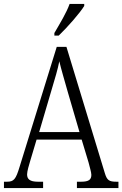

<svg xmlns="http://www.w3.org/2000/svg" viewBox="-20 -951 619 971"><path d="M255 -784V-771H277C321 -813 385 -886 406 -921V-931H332C316 -886 284 -834 255 -784ZM0 0H198V-32H172C131 -32 117 -45 117 -69C117 -85 127 -118 133 -138L165 -245H393L428 -129C433 -108 442 -80 442 -67C442 -43 430 -32 390 -32H369V0H579V-32H569C532 -32 521 -39 510 -76L316 -714H267L79 -107C60 -44 50 -32 15 -32H0ZM178 -283 241 -497C257 -550 273 -604 280 -641C289 -602 305 -549 323 -485L382 -283Z"/></svg>

Font: Noto Serif Thai Condensed Light
Style: Regular
Weight: 300
Width: 3
Designer: Monotype Design Team
Foundry: Monotype Imaging Inc.
Version: Version 2.002